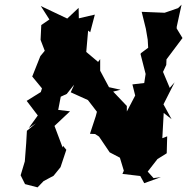

<svg xmlns="http://www.w3.org/2000/svg" viewBox="-20 -768 807 828"><path d="M642 0 617 -28 659 -82 699 -107 701 -180 680 -172 686 -281 720 -254 685 -318 733 -413 712 -389 683 -458 697 -488 698 -512 767 -604 742 -645V-652L763 -748L748 -733L690 -713L591 -717L609 -644L617 -597L619 -562L588 -539L586 -535L608 -449L602 -410L551 -404L563 -356L518 -270L545 -231L527 -288V-311L468 -373L500 -381L450 -392L412 -463V-513L403 -501L352 -544L360 -636L369 -629L389 -705L320 -689L319 -734L270 -688L156 -742L193 -684L158 -660L155 -596L173 -549L154 -526L119 -438L161 -387L156 -371L95 -333L143 -270L104 -216L135 -236L96 -204L93 -151L87 -72L69 -12L88 26L142 40L168 13L211 -10L241 -47L266 -122L252 -139L250 -132L215 -225L282 -288L231 -294L242 -351L268 -363L321 -430L326 -472L296 -394L285 -370L369 -332L348 -351L398 -286L393 -267L368 -191L390 -190L407 -179L453 -111L497 -88L514 -32L508 -18L585 -9L602 22L674 -4Z"/></svg>

Font: Asimov Aggro
Style: It
Weight: 500
Designer: Google
Version: Version 2.000980; 2014